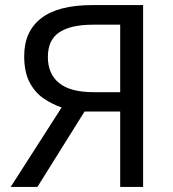

<svg xmlns="http://www.w3.org/2000/svg" viewBox="-20 -734 679 754"><path d="M312 -296 127 0H22L222 -312Q184 -325 150.5 -348Q117 -371 96 -411Q75 -451 75 -514Q75 -611 142 -662.5Q209 -714 342 -714H542V0H452V-296ZM344 -637Q259 -637 213.5 -607.5Q168 -578 168 -510Q168 -444 212 -408Q256 -372 348 -372H452V-637Z"/></svg>

Font: Go Noto Current
Style: Regular
Weight: 400
Designer: Monotype Design Team
Foundry: Monotype Imaging Inc.
Version: Version 2.007; ttfautohint (v1.8) -l 8 -r 50 -G 200 -x 14 -D